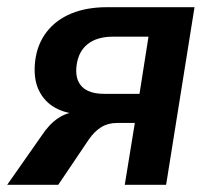

<svg xmlns="http://www.w3.org/2000/svg" viewBox="-28 -514 593 534"><path d="M-8 0 88 -137Q109 -169 134 -185.5Q159 -202 184 -202H201L200 -196Q157 -197 126 -214Q95 -231 79.5 -264Q64 -297 70 -346Q76 -392 102 -425.5Q128 -459 170.5 -476.5Q213 -494 270 -494H513L434 0H319L347 -172H297Q272 -172 253 -160Q234 -148 219 -126L134 0ZM262 -253H360L385 -412H286Q242 -412 216 -391.5Q190 -371 185 -332Q180 -294 199.5 -273.5Q219 -253 262 -253Z"/></svg>

Font: Nunito Sans 10pt SemiCondensed
Style: Bold Italic
Weight: 700
Width: 4
Italic angle: -9°
Designer: Vernon Adams
Foundry: Vernon Adams
Version: Version 3.101;gftools[0.9.27]